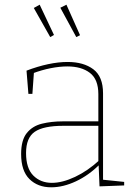

<svg xmlns="http://www.w3.org/2000/svg" viewBox="-20 -792 574 818"><path d="M419 -19 412 -27 509 -17V-2L404 2L400 -94L404 -91Q358 -45 303.5 -19.5Q249 6 198 6Q141 6 105.5 -29Q70 -64 70 -136Q70 -195 94 -225Q118 -255 158.5 -265Q199 -275 248 -275H406L399 -268V-391Q399 -454 363 -481.5Q327 -509 267 -509Q234 -509 196 -501.5Q158 -494 118 -479L125 -490L118 -392H101L93 -491Q140 -509 184.5 -518.5Q229 -528 268 -528Q336 -528 377.5 -497Q419 -466 419 -394ZM91 -140Q91 -75 122 -44Q153 -13 201 -13Q246 -13 300 -38.5Q354 -64 404 -110L399 -99V-263L406 -256H250Q165 -256 128 -230.5Q91 -205 91 -140ZM194 -634 210 -643 149 -772 124 -758ZM305 -634 321 -642 263 -772 237 -759Z"/></svg>

Font: Bitter Thin Thin
Style: Regular
Weight: 250
Version: Version 2.002